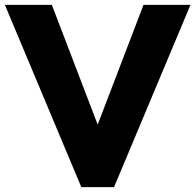

<svg xmlns="http://www.w3.org/2000/svg" viewBox="-46 -770 804 790"><path d="M-25.9 -750 288.6 0H423.2L737.7 -750H544.5L355.9 -257.3L167.3 -750Z"/></svg>

Font: Spartan MB ExtBd
Style: Regular
Weight: 800
Designer: Matt Bailey, Mirko Velimirovic
Foundry: Matt Bailey
Version: Version 1.005